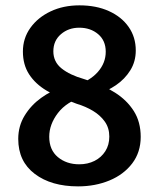

<svg xmlns="http://www.w3.org/2000/svg" viewBox="-20 -666 580 700"><path d="M46.5 -159.5Q46.5 -206.5 69.8 -244.5Q93 -282.5 129.8 -309Q166.5 -335.5 206.5 -347.5L288 -316Q223 -295.5 191.2 -254Q159.5 -212.5 159.5 -167.5Q159.5 -119.5 191 -93.2Q222.5 -67 269 -67Q300 -67 324.8 -79.5Q349.5 -92 364 -114.8Q378.5 -137.5 378.5 -168Q378.5 -199.5 362.2 -222.5Q346 -245.5 319 -261.8Q292 -278 260 -287.5L241.5 -294.5Q190 -311.5 149.5 -335.8Q109 -360 86.2 -395Q63.5 -430 63.5 -478Q63.5 -526.5 90.8 -564.5Q118 -602.5 164.5 -624.5Q211 -646.5 269.5 -646.5Q331 -646.5 377.2 -625.5Q423.5 -604.5 449.2 -567.5Q475 -530.5 475 -482Q475 -441.5 455 -409.5Q435 -377.5 402.8 -355.5Q370.5 -333.5 334 -322.5L256 -355Q308 -371 336.8 -403.8Q365.5 -436.5 365.5 -477.5Q365.5 -518 337.8 -541.5Q310 -565 269 -565Q229.5 -565 202 -541.2Q174.5 -517.5 174.5 -479Q174.5 -440.5 204.5 -416.5Q234.5 -392.5 285.5 -378L303.5 -372Q356.5 -355.5 399.5 -328.2Q442.5 -301 467.8 -261.2Q493 -221.5 493 -167Q493 -111 462 -70.2Q431 -29.5 379 -8Q327 13.5 264.5 13.5Q167 13.5 106.8 -32Q46.5 -77.5 46.5 -159.5Z"/></svg>

Font: Signika Negative Light Medium
Style: Regular
Weight: 500
Version: Version 2.001